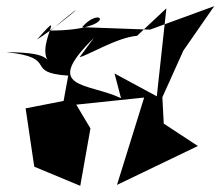

<svg xmlns="http://www.w3.org/2000/svg" viewBox="-21 -538 714 622"><path d="M185 -211 62 -187 90 2 239 64 272 -122 226 -199 446 -222 358 61 620 -65 492 -149 510 -127 505 -223 573 -374 673 -518 465 -442 245 -450C311 -526 365 -440 143 -439C303 -574 197 -473 99 -410C218 -545 52 -339 172 -321C111 -336 167 -368 -1 -369C175 -351 52 -303 200 -293ZM237 -353C257 -355 358 -417 423 -422L518 -511L487 -226L350 -300L371 -220C263 -271 113 -248 283 -415Z"/></svg>

Font: Asimov Silicon
Style: Regular
Weight: 400
Designer: Google
Version: Version 2.000980; 2014